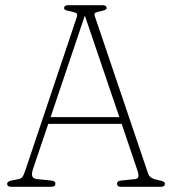

<svg xmlns="http://www.w3.org/2000/svg" viewBox="-20 -720 662 740"><path d="M193.5 -11.5Q193.5 0 177.5 0H23Q7.5 0 7.5 -11.5Q7.5 -21 25.5 -24.5L48.5 -29Q63 -31.5 68 -40.2Q73 -49 79.5 -69L275 -651Q279.5 -664 275.5 -668Q271.5 -672 256 -675.5Q242 -678 234.5 -680.5Q227 -683 227 -688.5Q227 -700 243 -700H375Q391 -700 391 -688.5Q391 -680.5 362 -675.5Q350 -673 346.2 -670Q342.5 -667 346 -656L550.5 -52Q554.5 -40 564.8 -34.2Q575 -28.5 593.5 -25Q606.5 -22.5 611 -19.5Q615.5 -16.5 615.5 -11.5Q615.5 0 600 0H446.5Q431 0 431 -11.5Q431 -23.5 449.5 -24.5L499 -29.5Q511.5 -30.5 513.2 -39Q515 -47.5 509 -65L449 -242.5H166L107.5 -69.5Q101 -50 104.5 -40.5Q108 -31 125 -29.5L175 -24.5Q193.5 -23.5 193.5 -11.5ZM175 -268.5H440L307 -660Z"/></svg>

Font: Fraunces 72pt S100 Thin
Style: Regular
Weight: 100
Version: Version 1.000; ttfautohint (v1.8.3)